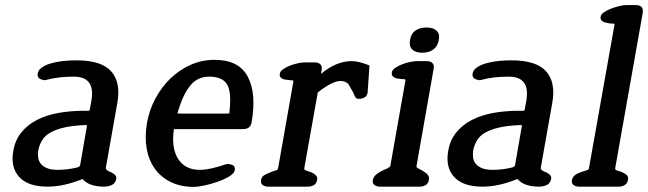

<svg xmlns="http://www.w3.org/2000/svg" viewBox="-20 -733 2545 754"><path d="M389 0Q330 0 304 -30Q230 0 167 0Q90 0 55.5 -38Q21 -76 32 -139Q39 -182 63.5 -212.5Q88 -243 125 -262Q162 -281 209.5 -289.5Q257 -298 310 -298H326Q330 -298 331 -299Q332 -300 333 -305L339 -338Q355 -432 270 -432Q241 -432 213.5 -429Q186 -426 157 -418Q144 -419 135 -424.5Q126 -430 128 -444Q130 -456 139.5 -464Q149 -472 160 -477Q205 -496 281 -496Q378 -496 416.5 -453Q455 -410 441 -330L396 -76Q393 -66 410 -59Q420 -56 427 -50Q432 -47 435 -41.5Q438 -36 436 -28Q432 -12 418 -6Q404 0 389 0ZM321 -236Q322 -241 321 -241.5Q320 -242 316 -242Q267 -240 233.5 -232.5Q200 -225 178 -212.5Q156 -200 145 -181.5Q134 -163 130 -141Q128 -127 130 -113.5Q132 -100 140.5 -89.5Q149 -79 165 -72.5Q181 -66 207 -66Q244 -66 282 -75Q294 -78 295 -86Z M935 -226H663Q652 -152 679.5 -109Q707 -66 764 -66Q784 -66 810 -71.5Q836 -77 871 -89Q884 -89 894 -84.5Q904 -80 902 -65Q900 -52 880 -40Q860 -28 834 -19Q808 -10 782 -4.5Q756 1 742 1Q690 1 651 -18Q612 -37 588 -70.5Q564 -104 556 -149.5Q548 -195 557 -249Q566 -301 590.5 -346.5Q615 -392 650 -425.5Q685 -459 729 -478.5Q773 -498 823 -498Q918 -498 953 -432Q988 -366 968 -252Q963 -226 935 -226ZM801 -432Q756 -432 727.5 -397.5Q699 -363 678 -293Q677 -288 678 -287.5Q679 -287 684 -287H874Q879 -287 880 -287.5Q881 -288 881 -293Q890 -372 871.5 -402Q853 -432 801 -432Z M1392 -345Q1382 -344 1378 -348.5Q1374 -353 1372 -358Q1371 -360 1370.5 -362.5Q1370 -365 1368 -367Q1367 -369 1366 -371.5Q1365 -374 1363 -377L1348 -403Q1336 -415 1318 -415Q1285 -415 1228 -370L1175 -73Q1174 -66 1180.5 -64Q1187 -62 1194 -59Q1206 -56 1215 -49Q1220 -46 1223.5 -40.5Q1227 -35 1225 -26Q1223 -12 1212.5 -6Q1202 0 1189 0H1033Q1021 0 1012 -6Q1003 -12 1005 -26Q1008 -41 1022 -47.5Q1036 -54 1048 -59Q1056 -62 1063.5 -64Q1071 -66 1072 -72L1132 -412Q1133 -418 1127 -417.5Q1121 -417 1115 -419Q1102 -419 1093 -422Q1087 -424 1082 -429Q1077 -434 1079 -444Q1080 -453 1091.5 -461Q1103 -469 1118 -475Q1133 -481 1149.5 -484.5Q1166 -488 1178 -488H1216Q1230 -488 1238 -480.5Q1246 -473 1243 -458L1241 -443Q1300 -493 1362 -493Q1388 -493 1431 -476L1424 -374V-370Q1421 -355 1411 -350Q1401 -345 1392 -345Z M1638 -526Q1612 -526 1599 -538.5Q1586 -551 1590 -575Q1594 -601 1611.5 -613Q1629 -625 1655 -625Q1681 -625 1694.5 -612.5Q1708 -600 1703 -575Q1698 -550 1681 -538Q1664 -526 1638 -526ZM1628 0H1472Q1460 0 1451 -6Q1442 -12 1444 -26Q1447 -40 1459.5 -49.5Q1472 -59 1488 -66Q1499 -70 1507 -75Q1513 -79 1513 -82L1572 -416Q1573 -422 1567 -422Q1561 -422 1554 -423Q1549 -424 1543 -424.5Q1537 -425 1532 -427Q1527 -429 1522 -434Q1517 -439 1519 -449Q1520 -458 1531.5 -466Q1543 -474 1558 -480Q1573 -486 1589.5 -489.5Q1606 -493 1618 -493H1656Q1670 -493 1678 -485.5Q1686 -478 1683 -463L1616 -83Q1614 -76 1621 -72.5Q1628 -69 1635 -65Q1640 -62 1645 -59Q1650 -56 1655 -52Q1660 -47 1663 -41Q1666 -35 1664 -26Q1662 -12 1651.5 -6Q1641 0 1628 0Z M2097 0Q2038 0 2012 -30Q1938 0 1875 0Q1798 0 1763.5 -38Q1729 -76 1740 -139Q1747 -182 1771.5 -212.5Q1796 -243 1833 -262Q1870 -281 1917.5 -289.5Q1965 -298 2018 -298H2034Q2038 -298 2039 -299Q2040 -300 2041 -305L2047 -338Q2063 -432 1978 -432Q1949 -432 1921.5 -429Q1894 -426 1865 -418Q1852 -419 1843 -424.5Q1834 -430 1836 -444Q1838 -456 1847.5 -464Q1857 -472 1868 -477Q1913 -496 1989 -496Q2086 -496 2124.5 -453Q2163 -410 2149 -330L2104 -76Q2101 -66 2118 -59Q2128 -56 2135 -50Q2140 -47 2143 -41.5Q2146 -36 2144 -28Q2140 -12 2126 -6Q2112 0 2097 0ZM2029 -236Q2030 -241 2029 -241.5Q2028 -242 2024 -242Q1975 -240 1941.5 -232.5Q1908 -225 1886 -212.5Q1864 -200 1853 -181.5Q1842 -163 1838 -141Q1836 -127 1838 -113.5Q1840 -100 1848.5 -89.5Q1857 -79 1873 -72.5Q1889 -66 1915 -66Q1952 -66 1990 -75Q2002 -78 2003 -86Z M2410 0H2254Q2242 0 2233 -6Q2224 -12 2226 -27Q2228 -35 2233.5 -41Q2239 -47 2245 -50Q2255 -55 2270 -60Q2278 -63 2285 -64.5Q2292 -66 2293 -73L2393 -635Q2394 -641 2387.5 -640.5Q2381 -640 2375 -641Q2369 -642 2363.5 -643Q2358 -644 2353 -646Q2347 -648 2342 -653Q2337 -658 2339 -668Q2340 -677 2352 -685Q2364 -693 2379.5 -699Q2395 -705 2411 -709Q2427 -713 2438 -713H2477Q2509 -713 2504 -682L2396 -73Q2395 -66 2401.5 -64Q2408 -62 2415 -60Q2420 -58 2425.5 -55.5Q2431 -53 2436 -50Q2441 -47 2444.5 -41Q2448 -35 2446 -27Q2444 -13 2433.5 -6.5Q2423 0 2410 0Z"/></svg>

Font: Jura
Style: Bold Italic
Weight: 700
Designer: Ed Merritt
Foundry: Ten by Twenty
Version: Version 1.007